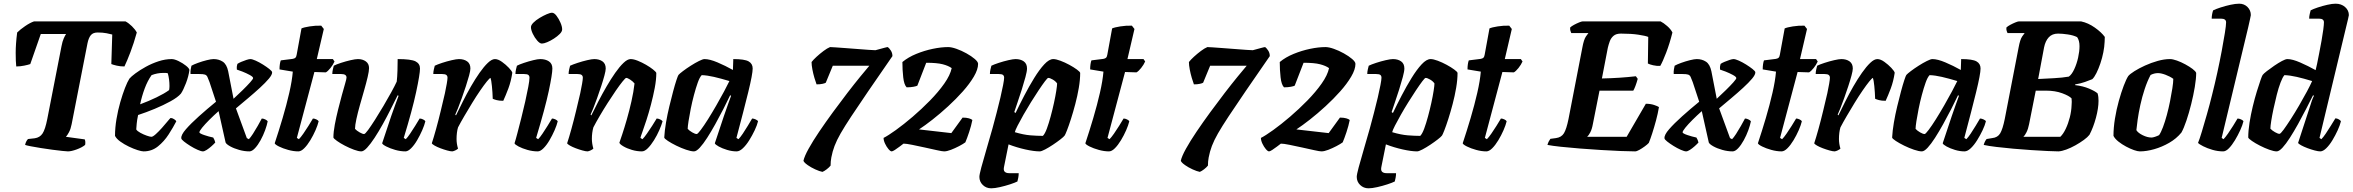

<svg xmlns="http://www.w3.org/2000/svg" viewBox="-20 -820 12743 1040"><path d="M348 0Q341 0 317.5 -2.5Q294 -5 263.5 -9Q233 -13 202 -18Q171 -23 147.5 -27.5Q124 -32 116 -35Q118 -46 123 -55Q128 -64 132 -67L168 -71Q196 -75 210.5 -97Q225 -119 236 -175L313 -569Q318 -596 325.5 -612.5Q333 -629 338 -636H201L144 -473Q133 -469 111 -464.5Q89 -460 68 -460Q65 -486 65 -534Q65 -582 73 -644Q89 -660 116 -678.5Q143 -697 164 -704H660Q677 -695 694.5 -678Q712 -661 721 -644Q705 -586 686.5 -537.5Q668 -489 654 -460Q631 -460 612 -464.5Q593 -469 583 -473L588 -633Q578 -636 557 -640Q536 -644 509 -644Q484 -644 472 -629.5Q460 -615 454 -586L368 -147Q363 -121 353.5 -103.5Q344 -86 337 -79L439 -65Q441 -61 442 -53Q443 -45 441 -35Q424 -21 395 -10.5Q366 0 348 0Z M758 0Q747 0 725 -7Q703 -14 678 -26Q653 -38 632 -53Q611 -68 603 -84Q603 -128 611 -175.5Q619 -223 631.5 -266.5Q644 -310 657 -343.5Q670 -377 681 -394Q690 -405 713.5 -422.5Q737 -440 769.5 -458Q802 -476 838.5 -488Q875 -500 910 -500Q925 -500 947.5 -489Q970 -478 987.5 -464Q1005 -450 1006 -441Q1002 -408 987.5 -370Q973 -332 960 -313Q943 -293 904 -271.5Q865 -250 818 -230.5Q771 -211 728 -197Q722 -168 720.5 -150.5Q719 -133 718 -119Q723 -110 740.5 -100.5Q758 -91 775.5 -85Q793 -79 800 -79Q808 -79 824 -93.5Q840 -108 857 -127Q874 -146 887 -162Q900 -178 904 -181Q913 -181 923 -174.5Q933 -168 935 -163Q918 -130 893.5 -92Q869 -54 835.5 -27Q802 0 758 0ZM739 -255Q785 -272 827.5 -292.5Q870 -313 896 -332Q897 -337 897.5 -343Q898 -349 898 -354Q898 -390 889 -423Q882 -425 876 -425Q870 -425 864 -425Q832 -425 801 -413Q779 -382 763.5 -340Q748 -298 739 -255Z M1079 0Q1070 0 1050.5 -8.5Q1031 -17 1011 -29.5Q991 -42 976.5 -53.5Q962 -65 962 -71Q960 -89 987 -120Q1014 -151 1057.5 -190Q1101 -229 1150 -269L1115 -375Q1108 -394 1103.5 -403.5Q1099 -413 1090 -416Q1081 -419 1060 -419H1012Q1011 -431 1013 -444Q1015 -457 1017 -464Q1029 -471 1052.5 -479.5Q1076 -488 1100 -494Q1124 -500 1137 -500Q1165 -500 1186.5 -486Q1208 -472 1216 -434L1245 -285Q1270 -308 1294.5 -332Q1319 -356 1335 -374Q1351 -392 1351 -397Q1351 -404 1332.5 -414Q1314 -424 1292.5 -432.5Q1271 -441 1263 -443Q1262 -454 1263 -461.5Q1264 -469 1266 -474Q1273 -479 1287 -485Q1301 -491 1315 -495.5Q1329 -500 1336 -500Q1346 -500 1365 -491.5Q1384 -483 1404 -470.5Q1424 -458 1438.5 -446.5Q1453 -435 1454 -429Q1455 -416 1436.5 -394Q1418 -372 1388 -344.5Q1358 -317 1323.5 -288Q1289 -259 1258 -233L1317 -72L1328 -66Q1337 -75 1350 -95Q1363 -115 1376 -138Q1389 -161 1398 -178Q1407 -178 1417 -173Q1427 -168 1430 -163Q1426 -142 1416 -114.5Q1406 -87 1391.5 -60.5Q1377 -34 1361 -17Q1345 0 1331 0Q1304 0 1275.5 -8Q1247 -16 1226.5 -27.5Q1206 -39 1202 -48L1164 -218Q1137 -194 1113.5 -170.5Q1090 -147 1075 -128.5Q1060 -110 1060 -103Q1061 -97 1086 -88.5Q1111 -80 1135 -75Q1143 -62 1146 -48Q1138 -39 1125 -27.5Q1112 -16 1099.5 -8Q1087 0 1079 0Z M1596 0Q1570 0 1541 -8Q1512 -16 1491 -26.5Q1470 -37 1468 -44Q1490 -110 1511 -181Q1532 -252 1547 -317.5Q1562 -383 1566 -432L1494 -444Q1494 -460 1496 -473Q1498 -486 1501 -493L1565 -501Q1576 -503 1580.5 -507.5Q1585 -512 1587 -524L1613 -666Q1626 -672 1657.5 -677Q1689 -682 1720 -681L1734 -663L1696 -500H1783L1792 -487Q1784 -469 1770 -451.5Q1756 -434 1745 -428L1683 -430L1588 -73L1599 -66Q1609 -76 1623 -96Q1637 -116 1651 -138.5Q1665 -161 1675 -178Q1684 -178 1694 -173Q1704 -168 1706 -163Q1701 -142 1689 -114.5Q1677 -87 1661 -60.5Q1645 -34 1628 -17Q1611 0 1596 0Z M1937 0Q1922 0 1897.5 -9Q1873 -18 1848 -31Q1823 -44 1805.5 -56.5Q1788 -69 1786 -75Q1786 -105 1793.5 -145Q1801 -185 1811.5 -227Q1822 -269 1832 -305.5Q1842 -342 1849.5 -367.5Q1857 -393 1857 -400Q1857 -419 1828 -419H1780Q1780 -431 1783 -444Q1786 -457 1788 -464Q1801 -471 1827 -479.5Q1853 -488 1879 -494Q1905 -500 1919 -500Q1944 -500 1961.5 -487.5Q1979 -475 1979 -451Q1979 -435 1971.5 -403Q1964 -371 1952.5 -331Q1941 -291 1929.5 -250.5Q1918 -210 1910.5 -175.5Q1903 -141 1903 -122Q1912 -112 1928 -103Q1944 -94 1952 -94Q1958 -94 1974 -116Q1990 -138 2012 -172.5Q2034 -207 2057 -246Q2080 -285 2099.5 -320.5Q2119 -356 2129 -378Q2132 -404 2133 -439Q2134 -474 2134 -500Q2207 -500 2231 -487.5Q2255 -475 2255 -449Q2255 -419 2234 -321Q2213 -223 2167 -73L2178 -66Q2188 -76 2201.5 -96Q2215 -116 2229 -138.5Q2243 -161 2253 -178Q2262 -178 2272 -173Q2282 -168 2284 -163Q2279 -142 2267 -114.5Q2255 -87 2239.5 -60.5Q2224 -34 2207 -17Q2190 0 2176 0Q2149 0 2121 -8Q2093 -16 2072.5 -26.5Q2052 -37 2050 -44L2099 -191Q2110 -223 2121.5 -254Q2133 -285 2139 -301L2134 -304Q2117 -270 2096.5 -229Q2076 -188 2053.5 -147.5Q2031 -107 2009 -73.5Q1987 -40 1968.5 -20Q1950 0 1937 0Z M2430 0Q2420 0 2402 -5Q2384 -10 2365.5 -17Q2347 -24 2334 -31.5Q2321 -39 2319 -44Q2329 -74 2342 -121Q2355 -168 2367.5 -220Q2380 -272 2390 -315Q2396 -343 2400 -366.5Q2404 -390 2404 -399Q2404 -409 2397.5 -414Q2391 -419 2375 -419H2327Q2327 -431 2330 -444Q2333 -457 2335 -464Q2349 -471 2375 -479.5Q2401 -488 2427 -494Q2453 -500 2466 -500Q2493 -500 2510.5 -487.5Q2528 -475 2528 -449Q2528 -437 2521 -411Q2514 -385 2503.5 -353Q2493 -321 2481.5 -289Q2470 -257 2460.5 -233Q2451 -209 2446 -199L2450 -195Q2467 -230 2487.5 -271Q2508 -312 2531 -352Q2554 -392 2577.5 -425.5Q2601 -459 2622.5 -479.5Q2644 -500 2661 -500Q2678 -500 2699 -485Q2720 -470 2736.5 -452.5Q2753 -435 2755 -426Q2748 -379 2733.5 -340.5Q2719 -302 2706 -274Q2683 -274 2669 -278Q2655 -282 2649 -285Q2648 -320 2644.5 -354Q2641 -388 2637 -398Q2632 -397 2617 -378.5Q2602 -360 2581 -329.5Q2560 -299 2538 -263Q2516 -227 2495.5 -192Q2475 -157 2461 -130Q2457 -117 2455 -100.5Q2453 -84 2453 -67Q2453 -41 2461 -15Q2456 -10 2446.5 -5.5Q2437 -1 2430 0Z M2893 0Q2865 0 2837 -8Q2809 -16 2789 -26.5Q2769 -37 2767 -44Q2773 -62 2782.5 -98.5Q2792 -135 2803.5 -180Q2815 -225 2825 -270Q2835 -315 2841.5 -349.5Q2848 -384 2848 -399Q2848 -409 2842 -414Q2836 -419 2819 -419H2772Q2772 -431 2775 -444Q2778 -457 2780 -464Q2793 -471 2818.5 -479.5Q2844 -488 2868.5 -494Q2893 -500 2906 -500Q2935 -500 2953.5 -487.5Q2972 -475 2972 -449Q2972 -419 2952.5 -327Q2933 -235 2884 -73L2895 -66Q2905 -76 2918.5 -96Q2932 -116 2946 -138.5Q2960 -161 2970 -178Q2979 -178 2989 -173Q2999 -168 3001 -163Q2996 -142 2984 -114.5Q2972 -87 2956.5 -60.5Q2941 -34 2924 -17Q2907 0 2893 0ZM2915 -584Q2904 -584 2890 -600Q2876 -616 2866 -637Q2856 -658 2856 -673Q2856 -684 2869.5 -697.5Q2883 -711 2903 -723Q2923 -735 2941.5 -743Q2960 -751 2970 -751Q2982 -751 2994.5 -734.5Q3007 -718 3016 -697Q3025 -676 3025 -661Q3025 -649 3012 -636Q2999 -623 2980.5 -611Q2962 -599 2944 -591.5Q2926 -584 2915 -584Z M3163 0Q3153 0 3135 -5Q3117 -10 3098.5 -17Q3080 -24 3067 -31.5Q3054 -39 3052 -44Q3062 -74 3075 -121Q3088 -168 3100.5 -220Q3113 -272 3123 -315Q3129 -343 3133 -366.5Q3137 -390 3137 -399Q3137 -409 3130.5 -414Q3124 -419 3108 -419H3060Q3060 -431 3063 -444Q3066 -457 3068 -464Q3083 -471 3109 -479.5Q3135 -488 3160.5 -494Q3186 -500 3199 -500Q3226 -500 3243.5 -487.5Q3261 -475 3261 -449Q3261 -437 3254 -411Q3247 -385 3236.5 -353Q3226 -321 3214.5 -289Q3203 -257 3193.5 -233Q3184 -209 3179 -199L3183 -195Q3200 -230 3221 -270.5Q3242 -311 3265.5 -351.5Q3289 -392 3312.5 -425.5Q3336 -459 3357.5 -479.5Q3379 -500 3396 -500Q3412 -500 3434.5 -491Q3457 -482 3479.5 -469Q3502 -456 3517.5 -443.5Q3533 -431 3535 -425Q3535 -388 3526.5 -343.5Q3518 -299 3506 -253.5Q3494 -208 3481.5 -169.5Q3469 -131 3459.5 -105Q3450 -79 3449 -73L3460 -66Q3470 -76 3484 -96Q3498 -116 3512.5 -138.5Q3527 -161 3537 -178Q3546 -178 3556 -173Q3566 -168 3569 -163Q3563 -142 3551 -114.5Q3539 -87 3522.5 -60.5Q3506 -34 3489 -17Q3472 0 3457 0Q3430 0 3403 -8Q3376 -16 3356.5 -27.5Q3337 -39 3335 -47Q3339 -58 3350.5 -92.5Q3362 -127 3375.5 -174Q3389 -221 3400.5 -272Q3412 -323 3417 -368Q3407 -380 3393 -389Q3379 -398 3372 -398Q3368 -398 3352.5 -379Q3337 -360 3316 -329.5Q3295 -299 3272 -263Q3249 -227 3228.5 -192Q3208 -157 3194 -130Q3186 -101 3186 -68Q3186 -43 3194 -15Q3189 -10 3179.5 -5.5Q3170 -1 3163 0Z M3739 0Q3723 0 3696.5 -9Q3670 -18 3643.5 -31Q3617 -44 3598 -56.5Q3579 -69 3578 -75Q3580 -112 3587.5 -156Q3595 -200 3605.5 -243.5Q3616 -287 3626 -324.5Q3636 -362 3644 -386Q3652 -410 3655 -414Q3661 -421 3679.5 -435Q3698 -449 3721.5 -464Q3745 -479 3766 -489.5Q3787 -500 3796 -500Q3824 -500 3866.5 -482Q3909 -464 3950 -441L3952 -500Q4013 -500 4035 -487.5Q4057 -475 4057 -449Q4057 -419 4033 -321Q4009 -223 3969 -73L3980 -66Q3990 -76 4003.5 -96Q4017 -116 4030.5 -138.5Q4044 -161 4054 -178Q4063 -178 4073.5 -173Q4084 -168 4086 -163Q4081 -142 4068 -114.5Q4055 -87 4038.5 -60.5Q4022 -34 4004 -17Q3986 0 3970 0Q3945 0 3918.5 -8Q3892 -16 3873 -26.5Q3854 -37 3852 -44L3901 -191Q3912 -223 3923 -254Q3934 -285 3940 -301L3935 -304Q3919 -270 3898 -229Q3877 -188 3854.5 -147.5Q3832 -107 3810.5 -73.5Q3789 -40 3770.5 -20Q3752 0 3739 0ZM3754 -94Q3759 -94 3776 -116.5Q3793 -139 3815 -174Q3837 -209 3860 -249Q3883 -289 3902 -324.5Q3921 -360 3931 -381Q3884 -395 3847.5 -403.5Q3811 -412 3781 -413Q3770 -402 3759.5 -372.5Q3749 -343 3739 -305.5Q3729 -268 3721.5 -230.5Q3714 -193 3709.5 -163.5Q3705 -134 3705 -122Q3714 -112 3729.5 -103Q3745 -94 3754 -94Z M4435 111Q4419 108 4396 97.5Q4373 87 4354.5 74Q4336 61 4332 51Q4337 27 4360 -14.5Q4383 -56 4417.5 -107Q4452 -158 4491.5 -212Q4531 -266 4569.5 -316Q4608 -366 4639.5 -404.5Q4671 -443 4689 -464H4491L4453 -372Q4449 -369 4435.5 -366Q4422 -363 4403 -363Q4398 -376 4391.5 -398Q4385 -420 4380.5 -443.5Q4376 -467 4376 -484Q4385 -496 4403 -512.5Q4421 -529 4441 -544Q4461 -559 4476 -565Q4481 -565 4504.5 -563.5Q4528 -562 4560 -559.5Q4592 -557 4625.5 -554.5Q4659 -552 4685.5 -550Q4712 -548 4722 -548Q4726 -549 4740.5 -553Q4755 -557 4770 -561Q4785 -565 4789 -565Q4797 -559 4805.5 -546Q4814 -533 4814 -516L4683 -326Q4627 -244 4591 -189.5Q4555 -135 4533.5 -97.5Q4512 -60 4500.5 -29.5Q4489 1 4483 33Q4479 54 4479 77Q4471 87 4458 97Q4445 107 4435 111Z M4810 0Q4803 0 4792.5 -12.5Q4782 -25 4774 -42Q4766 -59 4766 -73Q4790 -85 4832.5 -115.5Q4875 -146 4923.5 -187.5Q4972 -229 5017.5 -275.5Q5063 -322 5095 -367.5Q5127 -413 5135 -451Q5117 -464 5086 -472Q5055 -480 4997 -480L4949 -356Q4944 -353 4928 -350Q4912 -347 4891 -347Q4877 -361 4872.5 -401Q4868 -441 4868 -484Q4899 -510 4943 -528Q4987 -546 5032.5 -555.5Q5078 -565 5116 -565Q5134 -565 5161 -555.5Q5188 -546 5215 -531Q5242 -516 5260 -500.5Q5278 -485 5278 -474Q5278 -444 5255 -405Q5232 -366 5195.5 -325Q5159 -284 5116 -244.5Q5073 -205 5031.5 -172.5Q4990 -140 4958 -119L5133 -99L5194 -183Q5215 -183 5228.5 -179Q5242 -175 5247 -170Q5241 -139 5229.5 -104.5Q5218 -70 5209 -49Q5197 -40 5175 -28.5Q5153 -17 5131 -8.5Q5109 0 5094 0Q5084 0 5055 -6.5Q5026 -13 4989.5 -21Q4953 -29 4921 -35.5Q4889 -42 4874 -42Q4866 -36 4853 -26Q4840 -16 4827.5 -8Q4815 0 4810 0Z M5349 200Q5322 200 5303.5 182Q5285 164 5285 138Q5285 126 5295.5 86.5Q5306 47 5322.5 -8.5Q5339 -64 5356 -125Q5367 -166 5378.5 -209.5Q5390 -253 5399 -292Q5408 -331 5413.5 -359.5Q5419 -388 5419 -399Q5419 -409 5413 -414Q5407 -419 5390 -419H5342Q5342 -431 5345 -444Q5348 -457 5350 -464Q5364 -471 5390 -479.5Q5416 -488 5442 -494Q5468 -500 5481 -500Q5508 -500 5525.5 -487.5Q5543 -475 5543 -449Q5543 -434 5534.5 -402.5Q5526 -371 5514.5 -334.5Q5503 -298 5491.5 -265Q5480 -232 5474 -213L5481 -208Q5502 -252 5528 -302Q5554 -352 5582 -397.5Q5610 -443 5636.5 -471.5Q5663 -500 5685 -500Q5700 -500 5724 -491Q5748 -482 5772 -469Q5796 -456 5813 -443.5Q5830 -431 5831 -425Q5831 -388 5823.5 -344Q5816 -300 5804.5 -256.5Q5793 -213 5781 -175.5Q5769 -138 5759.5 -114Q5750 -90 5747 -86Q5742 -79 5724 -65Q5706 -51 5683.5 -36Q5661 -21 5641 -10.5Q5621 0 5612 0Q5581 0 5534 -10.5Q5487 -21 5443 -38L5419 81Q5414 102 5422 110Q5430 118 5446 118H5498Q5498 130 5495.5 143Q5493 156 5491 163Q5477 170 5451 178.5Q5425 187 5396.5 193.5Q5368 200 5349 200ZM5629 -84Q5640 -95 5650.5 -123.5Q5661 -152 5671 -189Q5681 -226 5689 -262.5Q5697 -299 5701.5 -328Q5706 -357 5706 -368Q5698 -380 5682.5 -389Q5667 -398 5658 -398Q5654 -398 5640 -379.5Q5626 -361 5606 -331Q5586 -301 5564.5 -266.5Q5543 -232 5524 -198.5Q5505 -165 5492 -139.5Q5479 -114 5477 -104Q5524 -90 5561 -87Q5598 -84 5629 -84Z M5987 0Q5961 0 5932 -8Q5903 -16 5882 -26.5Q5861 -37 5859 -44Q5881 -110 5902 -181Q5923 -252 5938 -317.5Q5953 -383 5957 -432L5885 -444Q5885 -460 5887 -473Q5889 -486 5892 -493L5956 -501Q5967 -503 5971.5 -507.5Q5976 -512 5978 -524L6004 -666Q6017 -672 6048.5 -677Q6080 -682 6111 -681L6125 -663L6087 -500H6174L6183 -487Q6175 -469 6161 -451.5Q6147 -434 6136 -428L6074 -430L5979 -73L5990 -66Q6000 -76 6014 -96Q6028 -116 6042 -138.5Q6056 -161 6066 -178Q6075 -178 6085 -173Q6095 -168 6097 -163Q6092 -142 6080 -114.5Q6068 -87 6052 -60.5Q6036 -34 6019 -17Q6002 0 5987 0Z M6479 111Q6463 108 6440 97.5Q6417 87 6398.5 74Q6380 61 6376 51Q6381 27 6404 -14.5Q6427 -56 6461.5 -107Q6496 -158 6535.5 -212Q6575 -266 6613.5 -316Q6652 -366 6683.5 -404.5Q6715 -443 6733 -464H6535L6497 -372Q6493 -369 6479.5 -366Q6466 -363 6447 -363Q6442 -376 6435.5 -398Q6429 -420 6424.5 -443.5Q6420 -467 6420 -484Q6429 -496 6447 -512.5Q6465 -529 6485 -544Q6505 -559 6520 -565Q6525 -565 6548.5 -563.5Q6572 -562 6604 -559.5Q6636 -557 6669.5 -554.5Q6703 -552 6729.5 -550Q6756 -548 6766 -548Q6770 -549 6784.5 -553Q6799 -557 6814 -561Q6829 -565 6833 -565Q6841 -559 6849.5 -546Q6858 -533 6858 -516L6727 -326Q6671 -244 6635 -189.5Q6599 -135 6577.5 -97.5Q6556 -60 6544.5 -29.5Q6533 1 6527 33Q6523 54 6523 77Q6515 87 6502 97Q6489 107 6479 111Z M6854 0Q6847 0 6836.5 -12.5Q6826 -25 6818 -42Q6810 -59 6810 -73Q6834 -85 6876.5 -115.5Q6919 -146 6967.5 -187.5Q7016 -229 7061.5 -275.5Q7107 -322 7139 -367.5Q7171 -413 7179 -451Q7161 -464 7130 -472Q7099 -480 7041 -480L6993 -356Q6988 -353 6972 -350Q6956 -347 6935 -347Q6921 -361 6916.5 -401Q6912 -441 6912 -484Q6943 -510 6987 -528Q7031 -546 7076.5 -555.5Q7122 -565 7160 -565Q7178 -565 7205 -555.5Q7232 -546 7259 -531Q7286 -516 7304 -500.5Q7322 -485 7322 -474Q7322 -444 7299 -405Q7276 -366 7239.5 -325Q7203 -284 7160 -244.5Q7117 -205 7075.5 -172.5Q7034 -140 7002 -119L7177 -99L7238 -183Q7259 -183 7272.5 -179Q7286 -175 7291 -170Q7285 -139 7273.5 -104.5Q7262 -70 7253 -49Q7241 -40 7219 -28.5Q7197 -17 7175 -8.5Q7153 0 7138 0Q7128 0 7099 -6.5Q7070 -13 7033.5 -21Q6997 -29 6965 -35.5Q6933 -42 6918 -42Q6910 -36 6897 -26Q6884 -16 6871.5 -8Q6859 0 6854 0Z M7393 200Q7366 200 7347.5 182Q7329 164 7329 138Q7329 126 7339.5 86.5Q7350 47 7366.5 -8.5Q7383 -64 7400 -125Q7411 -166 7422.5 -209.5Q7434 -253 7443 -292Q7452 -331 7457.5 -359.5Q7463 -388 7463 -399Q7463 -409 7457 -414Q7451 -419 7434 -419H7386Q7386 -431 7389 -444Q7392 -457 7394 -464Q7408 -471 7434 -479.5Q7460 -488 7486 -494Q7512 -500 7525 -500Q7552 -500 7569.5 -487.5Q7587 -475 7587 -449Q7587 -434 7578.5 -402.5Q7570 -371 7558.5 -334.5Q7547 -298 7535.5 -265Q7524 -232 7518 -213L7525 -208Q7546 -252 7572 -302Q7598 -352 7626 -397.5Q7654 -443 7680.5 -471.5Q7707 -500 7729 -500Q7744 -500 7768 -491Q7792 -482 7816 -469Q7840 -456 7857 -443.5Q7874 -431 7875 -425Q7875 -388 7867.5 -344Q7860 -300 7848.5 -256.5Q7837 -213 7825 -175.5Q7813 -138 7803.5 -114Q7794 -90 7791 -86Q7786 -79 7768 -65Q7750 -51 7727.5 -36Q7705 -21 7685 -10.5Q7665 0 7656 0Q7625 0 7578 -10.5Q7531 -21 7487 -38L7463 81Q7458 102 7466 110Q7474 118 7490 118H7542Q7542 130 7539.5 143Q7537 156 7535 163Q7521 170 7495 178.5Q7469 187 7440.5 193.5Q7412 200 7393 200ZM7673 -84Q7684 -95 7694.5 -123.5Q7705 -152 7715 -189Q7725 -226 7733 -262.5Q7741 -299 7745.5 -328Q7750 -357 7750 -368Q7742 -380 7726.5 -389Q7711 -398 7702 -398Q7698 -398 7684 -379.5Q7670 -361 7650 -331Q7630 -301 7608.5 -266.5Q7587 -232 7568 -198.5Q7549 -165 7536 -139.5Q7523 -114 7521 -104Q7568 -90 7605 -87Q7642 -84 7673 -84Z M8031 0Q8005 0 7976 -8Q7947 -16 7926 -26.5Q7905 -37 7903 -44Q7925 -110 7946 -181Q7967 -252 7982 -317.5Q7997 -383 8001 -432L7929 -444Q7929 -460 7931 -473Q7933 -486 7936 -493L8000 -501Q8011 -503 8015.5 -507.5Q8020 -512 8022 -524L8048 -666Q8061 -672 8092.5 -677Q8124 -682 8155 -681L8169 -663L8131 -500H8218L8227 -487Q8219 -469 8205 -451.5Q8191 -434 8180 -428L8118 -430L8023 -73L8034 -66Q8044 -76 8058 -96Q8072 -116 8086 -138.5Q8100 -161 8110 -178Q8119 -178 8129 -173Q8139 -168 8141 -163Q8136 -142 8124 -114.5Q8112 -87 8096 -60.5Q8080 -34 8063 -17Q8046 0 8031 0Z M8837 0Q8808 0 8759 -2Q8710 -4 8652.5 -7.5Q8595 -11 8538 -15.5Q8481 -20 8434.5 -25Q8388 -30 8362 -35Q8365 -46 8369.5 -54.5Q8374 -63 8378 -68L8408 -72Q8438 -76 8451.5 -98.5Q8465 -121 8476 -175L8551 -562Q8559 -606 8570.5 -622.5Q8582 -639 8584 -641H8491Q8489 -645 8486.5 -653Q8484 -661 8485 -671Q8492 -678 8506 -685.5Q8520 -693 8533.5 -698.5Q8547 -704 8552 -704H8975Q8991 -696 9010.5 -679Q9030 -662 9039 -644Q9024 -584 9005 -534.5Q8986 -485 8973 -463Q8954 -462 8934.5 -466.5Q8915 -471 8906 -476L8908 -620Q8894 -626 8855 -632Q8816 -638 8760 -638Q8734 -638 8720 -626Q8706 -614 8699.5 -596Q8693 -578 8689 -561L8657 -395Q8707 -396 8752 -399Q8797 -402 8841 -407L8851 -393Q8845 -371 8838.5 -354Q8832 -337 8827 -329H8644L8608 -148Q8603 -120 8594 -103Q8585 -86 8577 -79H8791L8895 -258Q8920 -258 8939.5 -251.5Q8959 -245 8966 -240Q8960 -204 8950 -167Q8940 -130 8929.5 -97.5Q8919 -65 8911 -46Q8904 -38 8889 -27Q8874 -16 8859.5 -8Q8845 0 8837 0Z M9113 0Q9104 0 9084.5 -8.5Q9065 -17 9045 -29.5Q9025 -42 9010.5 -53.5Q8996 -65 8996 -71Q8994 -89 9021 -120Q9048 -151 9091.5 -190Q9135 -229 9184 -269L9149 -375Q9142 -394 9137.5 -403.5Q9133 -413 9124 -416Q9115 -419 9094 -419H9046Q9045 -431 9047 -444Q9049 -457 9051 -464Q9063 -471 9086.5 -479.5Q9110 -488 9134 -494Q9158 -500 9171 -500Q9199 -500 9220.5 -486Q9242 -472 9250 -434L9279 -285Q9304 -308 9328.5 -332Q9353 -356 9369 -374Q9385 -392 9385 -397Q9385 -404 9366.5 -414Q9348 -424 9326.5 -432.5Q9305 -441 9297 -443Q9296 -454 9297 -461.5Q9298 -469 9300 -474Q9307 -479 9321 -485Q9335 -491 9349 -495.5Q9363 -500 9370 -500Q9380 -500 9399 -491.5Q9418 -483 9438 -470.5Q9458 -458 9472.5 -446.5Q9487 -435 9488 -429Q9489 -416 9470.5 -394Q9452 -372 9422 -344.5Q9392 -317 9357.5 -288Q9323 -259 9292 -233L9351 -72L9362 -66Q9371 -75 9384 -95Q9397 -115 9410 -138Q9423 -161 9432 -178Q9441 -178 9451 -173Q9461 -168 9464 -163Q9460 -142 9450 -114.5Q9440 -87 9425.5 -60.5Q9411 -34 9395 -17Q9379 0 9365 0Q9338 0 9309.5 -8Q9281 -16 9260.5 -27.5Q9240 -39 9236 -48L9198 -218Q9171 -194 9147.5 -170.5Q9124 -147 9109 -128.5Q9094 -110 9094 -103Q9095 -97 9120 -88.5Q9145 -80 9169 -75Q9177 -62 9180 -48Q9172 -39 9159 -27.5Q9146 -16 9133.5 -8Q9121 0 9113 0Z M9630 0Q9604 0 9575 -8Q9546 -16 9525 -26.5Q9504 -37 9502 -44Q9524 -110 9545 -181Q9566 -252 9581 -317.5Q9596 -383 9600 -432L9528 -444Q9528 -460 9530 -473Q9532 -486 9535 -493L9599 -501Q9610 -503 9614.5 -507.5Q9619 -512 9621 -524L9647 -666Q9660 -672 9691.5 -677Q9723 -682 9754 -681L9768 -663L9730 -500H9817L9826 -487Q9818 -469 9804 -451.5Q9790 -434 9779 -428L9717 -430L9622 -73L9633 -66Q9643 -76 9657 -96Q9671 -116 9685 -138.5Q9699 -161 9709 -178Q9718 -178 9728 -173Q9738 -168 9740 -163Q9735 -142 9723 -114.5Q9711 -87 9695 -60.5Q9679 -34 9662 -17Q9645 0 9630 0Z M9918 0Q9908 0 9890 -5Q9872 -10 9853.5 -17Q9835 -24 9822 -31.5Q9809 -39 9807 -44Q9817 -74 9830 -121Q9843 -168 9855.5 -220Q9868 -272 9878 -315Q9884 -343 9888 -366.5Q9892 -390 9892 -399Q9892 -409 9885.5 -414Q9879 -419 9863 -419H9815Q9815 -431 9818 -444Q9821 -457 9823 -464Q9837 -471 9863 -479.5Q9889 -488 9915 -494Q9941 -500 9954 -500Q9981 -500 9998.5 -487.5Q10016 -475 10016 -449Q10016 -437 10009 -411Q10002 -385 9991.5 -353Q9981 -321 9969.5 -289Q9958 -257 9948.5 -233Q9939 -209 9934 -199L9938 -195Q9955 -230 9975.5 -271Q9996 -312 10019 -352Q10042 -392 10065.5 -425.5Q10089 -459 10110.5 -479.5Q10132 -500 10149 -500Q10166 -500 10187 -485Q10208 -470 10224.5 -452.5Q10241 -435 10243 -426Q10236 -379 10221.5 -340.5Q10207 -302 10194 -274Q10171 -274 10157 -278Q10143 -282 10137 -285Q10136 -320 10132.5 -354Q10129 -388 10125 -398Q10120 -397 10105 -378.5Q10090 -360 10069 -329.5Q10048 -299 10026 -263Q10004 -227 9983.5 -192Q9963 -157 9949 -130Q9945 -117 9943 -100.5Q9941 -84 9941 -67Q9941 -41 9949 -15Q9944 -10 9934.5 -5.5Q9925 -1 9918 0Z M10390 0Q10374 0 10347.5 -9Q10321 -18 10294.5 -31Q10268 -44 10249 -56.5Q10230 -69 10229 -75Q10231 -112 10238.5 -156Q10246 -200 10256.5 -243.5Q10267 -287 10277 -324.5Q10287 -362 10295 -386Q10303 -410 10306 -414Q10312 -421 10330.5 -435Q10349 -449 10372.5 -464Q10396 -479 10417 -489.5Q10438 -500 10447 -500Q10475 -500 10517.5 -482Q10560 -464 10601 -441L10603 -500Q10664 -500 10686 -487.5Q10708 -475 10708 -449Q10708 -419 10684 -321Q10660 -223 10620 -73L10631 -66Q10641 -76 10654.5 -96Q10668 -116 10681.5 -138.5Q10695 -161 10705 -178Q10714 -178 10724.5 -173Q10735 -168 10737 -163Q10732 -142 10719 -114.5Q10706 -87 10689.5 -60.5Q10673 -34 10655 -17Q10637 0 10621 0Q10596 0 10569.5 -8Q10543 -16 10524 -26.5Q10505 -37 10503 -44L10552 -191Q10563 -223 10574 -254Q10585 -285 10591 -301L10586 -304Q10570 -270 10549 -229Q10528 -188 10505.5 -147.5Q10483 -107 10461.5 -73.5Q10440 -40 10421.5 -20Q10403 0 10390 0ZM10405 -94Q10410 -94 10427 -116.5Q10444 -139 10466 -174Q10488 -209 10511 -249Q10534 -289 10553 -324.5Q10572 -360 10582 -381Q10535 -395 10498.5 -403.5Q10462 -412 10432 -413Q10421 -402 10410.5 -372.5Q10400 -343 10390 -305.5Q10380 -268 10372.5 -230.5Q10365 -193 10360.5 -163.5Q10356 -134 10356 -122Q10365 -112 10380.5 -103Q10396 -94 10405 -94Z M11130 0Q11109 0 11070.5 -2Q11032 -4 10983.5 -7Q10935 -10 10886 -14.5Q10837 -19 10794.5 -24Q10752 -29 10725 -35Q10728 -46 10732.5 -54.5Q10737 -63 10741 -67L10771 -72Q10801 -75 10814.5 -98Q10828 -121 10839 -175L10914 -562Q10922 -606 10933.5 -622.5Q10945 -639 10947 -641H10854Q10852 -645 10849.5 -652.5Q10847 -660 10848 -671Q10855 -678 10869 -685.5Q10883 -693 10896.5 -698.5Q10910 -704 10915 -704H11253Q11291 -696 11327 -670.5Q11363 -645 11381 -620Q11381 -606 11380 -593Q11379 -567 11373 -536.5Q11367 -506 11357 -476.5Q11347 -447 11335.5 -424Q11324 -401 11313 -391Q11299 -385 11273.5 -376Q11248 -367 11221 -363L11220 -359Q11263 -354 11296 -340Q11329 -326 11342 -314Q11345 -304 11346 -294Q11347 -284 11347 -274Q11347 -234 11333 -182Q11319 -130 11298 -90Q11288 -77 11267.5 -62Q11247 -47 11222 -33Q11197 -19 11172.5 -10Q11148 -1 11130 0ZM11020 -392Q11060 -394 11106 -396.5Q11152 -399 11186 -405Q11202 -416 11215.5 -445Q11229 -474 11236.5 -508Q11244 -542 11244 -570Q11244 -601 11231 -619Q11211 -629 11180.5 -633.5Q11150 -638 11128 -638Q11096 -638 11077.5 -618Q11059 -598 11052 -563ZM10940 -79H11140Q11156 -94 11169.5 -122.5Q11183 -151 11191.5 -184.5Q11200 -218 11201 -249Q11202 -258 11202 -268Q11202 -278 11201 -287Q11188 -301 11150 -315Q11112 -329 11062 -329H11007L10971 -148Q10966 -122 10957 -104Q10948 -86 10940 -79Z M11571 0Q11559 0 11539 -7Q11519 -14 11496.5 -26Q11474 -38 11455 -53Q11436 -68 11428 -84Q11428 -128 11436 -177.5Q11444 -227 11457 -273.5Q11470 -320 11483.5 -355.5Q11497 -391 11508 -408Q11517 -419 11541.5 -434.5Q11566 -450 11599 -465Q11632 -480 11667.5 -490Q11703 -500 11734 -500Q11749 -500 11771.5 -492Q11794 -484 11817 -471.5Q11840 -459 11856.5 -446.5Q11873 -434 11876 -425Q11876 -394 11868.5 -349Q11861 -304 11849 -256Q11837 -208 11823 -166.5Q11809 -125 11796 -102Q11769 -69 11730 -46.5Q11691 -24 11649 -12Q11607 0 11571 0ZM11634 -75Q11641 -75 11653 -79Q11665 -83 11675 -88Q11685 -102 11696 -131Q11707 -160 11717 -197Q11727 -234 11734.5 -272Q11742 -310 11747 -342Q11752 -374 11752 -393Q11734 -406 11710 -415Q11686 -424 11669 -424Q11649 -424 11629 -414Q11611 -380 11597 -337.5Q11583 -295 11573.5 -251.5Q11564 -208 11559 -172Q11554 -136 11552 -115Q11561 -100 11586.5 -87.5Q11612 -75 11634 -75Z M12022 0Q11993 0 11964 -8.5Q11935 -17 11913.5 -28Q11892 -39 11886 -46Q11894 -65 11906.5 -106.5Q11919 -148 11934 -200.5Q11949 -253 11962 -306Q11977 -365 11990.5 -427Q12004 -489 12014.5 -545Q12025 -601 12031.5 -642Q12038 -683 12038 -699Q12038 -719 12010 -719H11960Q11960 -731 11962.5 -744Q11965 -757 11968 -764Q11982 -771 12008 -779.5Q12034 -788 12061.5 -794Q12089 -800 12109 -800Q12136 -800 12154 -782Q12172 -764 12172 -738Q12172 -735 12167.5 -715.5Q12163 -696 12158 -673L12014 -73L12024 -66Q12034 -76 12048 -96Q12062 -116 12076 -138.5Q12090 -161 12100 -178Q12109 -178 12119.5 -173Q12130 -168 12132 -163Q12127 -142 12114.5 -114.5Q12102 -87 12086 -60.5Q12070 -34 12053.5 -17Q12037 0 12022 0Z M12312 0Q12297 0 12272 -9Q12247 -18 12221.5 -31Q12196 -44 12178 -56.5Q12160 -69 12158 -75Q12158 -112 12165 -156Q12172 -200 12182.5 -243.5Q12193 -287 12204.5 -324.5Q12216 -362 12224.5 -386Q12233 -410 12236 -414Q12241 -421 12259 -435Q12277 -449 12299 -464Q12321 -479 12340.5 -489.5Q12360 -500 12370 -500Q12397 -500 12439.5 -481.5Q12482 -463 12523 -440Q12526 -450 12531 -475Q12536 -500 12542.5 -533Q12549 -566 12555 -599.5Q12561 -633 12564.5 -660Q12568 -687 12568 -699Q12568 -719 12541 -719H12488Q12488 -731 12491 -744Q12494 -757 12496 -764Q12509 -771 12534.5 -779.5Q12560 -788 12586.5 -794Q12613 -800 12631 -800Q12662 -800 12682.5 -782Q12703 -764 12703 -738Q12703 -735 12698.5 -716.5Q12694 -698 12688 -673L12544 -73L12554 -66Q12564 -76 12578 -96.5Q12592 -117 12606 -140Q12620 -163 12630 -179Q12639 -179 12648.5 -173.5Q12658 -168 12660 -163Q12655 -142 12642.5 -114.5Q12630 -87 12614 -60.5Q12598 -34 12580.5 -17Q12563 0 12548 0Q12537 0 12518 -5Q12499 -10 12479 -17.5Q12459 -25 12444.5 -33Q12430 -41 12428 -46L12489 -233Q12496 -257 12503 -276Q12510 -295 12514 -301L12509 -304Q12492 -270 12471 -229Q12450 -188 12427.5 -147.5Q12405 -107 12383.5 -73.5Q12362 -40 12343.5 -20Q12325 0 12312 0ZM12327 -95Q12333 -95 12349.5 -117.5Q12366 -140 12388.5 -175Q12411 -210 12434 -249.5Q12457 -289 12476 -324.5Q12495 -360 12504 -381Q12458 -395 12421 -403.5Q12384 -412 12354 -413Q12344 -402 12333 -373Q12322 -344 12312.5 -306.5Q12303 -269 12295 -231.5Q12287 -194 12282.5 -165Q12278 -136 12278 -123Q12287 -113 12303 -104Q12319 -95 12327 -95Z"/></svg>

Font: Texturina 72pt 72pt ExtraBold
Style: Italic
Weight: 800
Italic angle: -11°
Designer: Guillermo Torres Carreño
Foundry: Omnibus-Type
Version: Version 1.002; ttfautohint (v1.8.3)